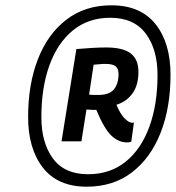

<svg xmlns="http://www.w3.org/2000/svg" viewBox="-20 -913 663 724"><path d="M307 -209Q198 -209 142 -280.5Q86 -352 86 -472Q86 -595 123 -690Q160 -785 230.5 -839Q301 -893 400 -893Q510 -893 566.5 -822Q623 -751 623 -631Q623 -507 585.5 -412Q548 -317 477.5 -263Q407 -209 307 -209ZM312 -256Q395 -256 453.5 -303Q512 -350 543 -434.5Q574 -519 574 -630Q574 -727 529.5 -786.5Q485 -846 396 -846Q313 -846 255 -798.5Q197 -751 166.5 -667Q136 -583 136 -471Q136 -375 179.5 -315.5Q223 -256 312 -256ZM212 -380 268 -728Q303 -731 330 -732.5Q357 -734 380 -734Q444 -734 473 -711.5Q502 -689 502 -642Q502 -591 479 -560Q456 -529 419 -518Q433 -484 449.5 -467Q466 -450 479 -450Q482 -450 485 -451L475 -379Q471 -377 466 -376.5Q461 -376 459 -376Q427 -376 400 -401.5Q373 -427 343 -499Q333 -498 324 -499Q315 -500 306 -500L287 -380ZM351 -555Q393 -555 410 -576.5Q427 -598 427 -634Q427 -654 416 -663Q405 -672 378 -672Q365 -672 357 -671Q349 -670 333 -669L316 -556Q327 -555 335 -555Q343 -555 351 -555Z"/></svg>

Font: Georama SemiBold
Style: Italic
Weight: 600
Italic angle: -9°
Designer: Jean-Baptiste Levee
Foundry: Production Type
Version: Version 1.000